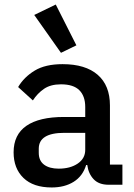

<svg xmlns="http://www.w3.org/2000/svg" viewBox="-20 -815 589 847"><path d="M459 0Q416 0 393 -24.5Q370 -49 365 -87H360Q345 -38 305 -13Q265 12 208 12Q127 12 83.5 -30Q40 -72 40 -143Q40 -221 96.5 -260Q153 -299 262 -299H356V-343Q356 -391 330 -417Q304 -443 249 -443Q203 -443 174 -423Q145 -403 125 -372L60 -431Q86 -475 133 -503.5Q180 -532 256 -532Q357 -532 411 -485Q465 -438 465 -350V-89H520V0ZM239 -71Q290 -71 323 -93.5Q356 -116 356 -154V-229H264Q151 -229 151 -159V-141Q151 -106 174.5 -88.5Q198 -71 239 -71ZM131 -749 226 -795 317 -615 249 -582Z"/></svg>

Font: IBM Plex Sans Devanagari Medium
Style: Regular
Weight: 500
Designer: Mike Abbink, Paul van der Laan, Pieter van Rosmalen, Erin McLaughlin
Foundry: Bold Monday
Version: Version 1.1